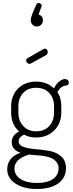

<svg xmlns="http://www.w3.org/2000/svg" viewBox="-20 -1020 488 1275"><path d="M28 104Q28 26 116 -6Q58 -25 58 -76Q58 -122 107 -147Q54 -194 54 -273V-314Q54 -386 100 -432Q146 -478 220 -478Q293 -478 338 -433Q352 -461 372.5 -478Q393 -495 411 -495Q424 -495 430.5 -488Q437 -481 437 -472Q437 -454 419 -452Q384 -450 361 -407Q387 -372 387 -314V-273Q387 -201 340 -154Q293 -107 219 -107Q174 -107 140 -126Q104 -108 104 -82Q104 -56 136.5 -44.5Q169 -33 215 -29.5Q261 -26 307 -18Q353 -10 385.5 18Q418 46 418 96Q418 162 366 198.5Q314 235 226 235Q138 235 83 199Q28 163 28 104ZM76 99Q76 142 116 168.5Q156 195 226 195Q294 195 331.5 169Q369 143 369 98Q369 76 358.5 60.5Q348 45 333 36Q318 27 294.5 21Q271 15 253.5 13.5Q236 12 210 10L174 6Q76 35 76 99ZM102 -274Q102 -219 134 -183.5Q166 -148 221 -148Q275 -148 307 -183Q339 -218 339 -273V-314Q339 -368 307 -402.5Q275 -437 220 -437Q165 -437 133.5 -402.5Q102 -368 102 -314ZM154 -619Q154 -630 163 -634L270 -695Q274 -697 278 -697Q287 -697 292 -690Q297 -683 297 -674Q297 -661 286 -654L186 -599Q182 -596 176 -596Q167 -596 160.5 -603Q154 -610 154 -619ZM184 -885Q184 -911 221 -989Q226 -1000 237 -1000Q244 -1000 250.5 -995Q257 -990 257 -982Q257 -979 255 -975L236 -924Q265 -915 265 -885Q265 -868 253.5 -856Q242 -844 224 -844Q208 -844 196 -856Q184 -868 184 -885Z"/></svg>

Font: Terminal Dosis
Style: Light
Weight: 300
Designer: EdgarTolentino, PabloImpallari, IginoMarini
Foundry: EdgarTolentino, PabloImpallari, IginoMarini
Version: Version 1.006